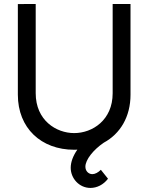

<svg xmlns="http://www.w3.org/2000/svg" viewBox="-20 -740 748 968"><path d="M548 -270C548 -134.5 446 -69 354 -69C263 -69 160 -133.5 160 -270V-720L70 -719.5V-262.5C70 -94.5 187 15 354 15C359.5 15 365 15 370 14.5C349 44.5 336.5 76 336.5 106C336.5 159.5 379.5 207.5 436 207.5C468.5 207.5 501.5 191.5 524.5 161L488.5 116C475 129.5 459.5 138 445.5 138C426.5 138 410.5 122.5 410.5 100.5C410.5 65 451 15 503 -20.5C586.5 -65.5 638 -151.5 638 -262.5V-720H548Z"/></svg>

Font: Hauora Medium
Style: Regular
Weight: 500
Designer: Wayne Shih
Foundry: WCYS
Version: Version 1.001;hotconv 1.0.109;makeotfexe 2.5.65596